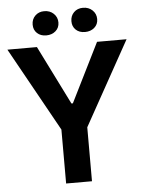

<svg xmlns="http://www.w3.org/2000/svg" viewBox="-61 -924 723 971"><g transform="rotate(-5 300.5 -439.0)"><path d="M200.2 -754.9Q171.9 -754.9 154.1 -771.5Q136.2 -788.1 136.2 -814.9Q136.2 -842.3 154.3 -860.1Q172.4 -877.9 200.2 -877.9Q229 -877.9 248 -859.9Q267.1 -841.8 267.1 -814.9Q267.1 -788.1 248 -771.5Q229 -754.9 200.2 -754.9ZM333 -814.9Q333 -842.3 350.8 -860.1Q368.7 -877.9 397 -877.9Q425.8 -877.9 444.8 -859.9Q463.9 -841.8 463.9 -814.9Q463.9 -788.1 444.8 -771.5Q425.8 -754.9 397 -754.9Q368.2 -754.9 350.6 -771.5Q333 -788.1 333 -814.9ZM234.9 0V-273.9L-2 -700.2H147.9L296.9 -400.9H304.2L453.1 -700.2H603L366.2 -273.9V0Z"/></g></svg>

Font: Fixel Text SemiBold
Style: Regular
Weight: 600
Width: 4
Designer: AlfaBravo + MacPaw
Foundry: Kyrylo Tkachov, Marchela Mozhyna, Serhii Makarenko, Maria Weinstein, Zakhar Kryvoshyya
Version: Version 1.211